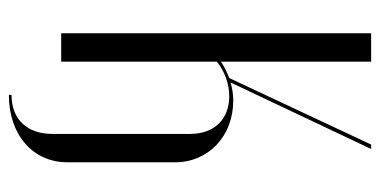

<svg xmlns="http://www.w3.org/2000/svg" viewBox="-232 -507 857 433"><g transform="rotate(90 196.5 -290.5)"><path d="M55 -699V0H119V-351C141 -369 170 -379 197 -379C249 -379 282 -345 282 -291V20C282 77 249 112 194 112V118C284 118 346 64 346 -14V-257C346 -332 287 -388 207 -388C193 -388 180 -386 166 -382L316 -699H306L156 -379C143 -374 130 -368 119 -360V-699Z"/></g></svg>

Font: Moniqa Display
Style: Regular
Weight: 400
Designer: Rajesh Rajput
Foundry: Rajesh Rajput
Version: Version 1.000